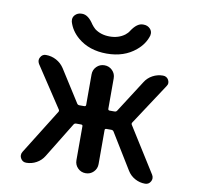

<svg xmlns="http://www.w3.org/2000/svg" viewBox="-82 -854 942 917"><g transform="rotate(10 389.0 -395.5)"><path d="M337.9 -491.2Q337.9 -513.7 353.5 -529.3Q369.1 -544.9 391.6 -544.9Q414.1 -544.9 429.7 -529.3Q445.3 -513.7 445.3 -491.2V-343.8Q445.3 -335.9 453.1 -335.9H476.6Q484.4 -335.9 488.3 -341.8L587.9 -497.1Q601.6 -519.5 625 -532.2Q648.4 -544.9 674.8 -544.9Q693.4 -544.9 702.1 -529.3Q706.1 -521.5 706.1 -514.6Q706.1 -505.9 700.2 -498L569.3 -298.8Q565.4 -293 569.3 -287.1L706.1 -69.3Q710.9 -61.5 710.9 -52.7Q710.9 -44.9 707 -38.1Q698.2 -21.5 679.7 -21.5Q653.3 -21.5 630.4 -34.2Q607.4 -46.9 593.8 -69.3L488.3 -241.2Q484.4 -247.1 476.6 -247.1H453.1Q445.3 -247.1 445.3 -240.2V-75.2Q445.3 -52.7 429.7 -37.1Q414.1 -21.5 391.6 -21.5Q369.1 -21.5 353.5 -37.1Q337.9 -52.7 337.9 -75.2V-240.2Q337.9 -247.1 330.1 -247.1H306.6Q298.8 -247.1 294.9 -241.2L189.5 -69.3Q175.8 -46.9 152.8 -34.2Q129.9 -21.5 103.5 -21.5Q85 -21.5 76.2 -38.1Q72.3 -44.9 72.3 -52.7Q72.3 -61.5 77.1 -69.3L212.9 -287.1Q216.8 -293 212.9 -298.8L82 -497.1Q77.1 -505.9 77.1 -513.7Q77.1 -521.5 81.1 -528.3Q89.8 -544.9 107.4 -544.9Q134.8 -544.9 158.2 -532.2Q181.6 -519.5 196.3 -497.1L294.9 -341.8Q298.8 -335.9 306.6 -335.9H330.1Q337.9 -335.9 337.9 -343.8ZM201.2 -722.7Q200.2 -728.5 200.2 -732.4Q200.2 -745.1 209 -754.9Q221.7 -768.6 241.2 -768.6H244.1Q273.4 -768.6 299.8 -727.5Q307.6 -716.8 318.4 -707Q348.6 -684.6 391.1 -684.6Q433.6 -684.6 463.9 -707Q476.6 -716.8 483.4 -728.5Q509.8 -768.6 538.1 -768.6H542Q561.5 -768.6 574.2 -754.9Q583 -745.1 583 -732.4Q583 -728.5 582 -722.7Q569.3 -679.7 531.2 -648.4Q475.6 -601.6 391.1 -601.6Q306.6 -601.6 251 -648.4Q213.9 -679.7 201.2 -722.7Z"/></g></svg>

Font: Gen Jyuu Gothic P Medium
Style: Regular
Weight: 500
Designer: [Source Han Sans]
Ryoko NISHIZUKA  (kana & ideographs); Paul D. Hunt (Latin, Greek & Cyrillic); Wenlong ZHANG  (bopomofo
Version: Version 1.002.20150607